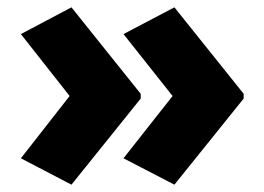

<svg xmlns="http://www.w3.org/2000/svg" viewBox="-20 -543 721 524"><path d="M645 -274 456 -39 317 -111 451 -281 317 -450 456 -523 645 -287ZM364 -274 175 -39 37 -111 170 -281 37 -450 175 -523 364 -287Z"/></svg>

Font: Noto Sans Cherokee Black
Style: Regular
Weight: 900
Designer: Monotype Design Team
Foundry: Monotype Imaging Inc.
Version: Version 2.001; ttfautohint (v1.8.4.7-5d5b)